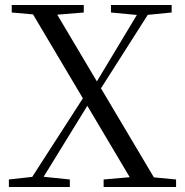

<svg xmlns="http://www.w3.org/2000/svg" viewBox="-20 -748 740 768"><path d="M15.5 0H259.3V-30.1L143.1 -42.1H123.4L15.5 -30.1ZM82.8 0H129.4L340 -342.3L349.7 -359.9H354.9L329.1 -382ZM394.5 0H684.3V-30.1L558.5 -42.1H531.6L394.5 -30.1ZM372 -376 596.1 -728H551.4L361 -411.6L351.5 -396.6H347.1ZM522.2 0H618.4L186 -728H89.8ZM26.9 -698 152 -686.9H179.7L315.1 -698V-728H26.9ZM423.8 -698 537.7 -687.2H556.8L666.6 -698V-728H423.8Z"/></svg>

Font: Source Han Serif TW VF
Style: Regular
Weight: 250
Designer: Ryoko NISHIZUKA 西塚涼子 (kana & ideographs); Frank Grießhammer (Latin, Greek & Cyrillic); Wenlong ZHANG 张文龙 (bopomofo); San
Foundry: Adobe
Version: Version 2.002;hotconv 1.1.0;makeotfexe 2.6.0